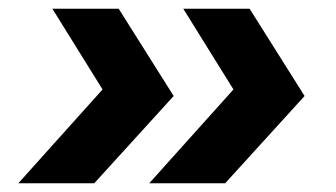

<svg xmlns="http://www.w3.org/2000/svg" viewBox="-20 -489 769 440"><path d="M322 -69H496L678 -269L552 -469H400L515 -284ZM22 -69H196L378 -269L252 -469H100L215 -284Z"/></svg>

Font: Mluvka ExtraBold
Style: Italic
Weight: 800
Italic angle: -8°
Designer: Modified by Jiří Krblich, Original typeface by Gumpita Rahayu
Foundry: Gumpita Rahayu & Jiří Krblich
Version: Version 2.000;Glyphs 3.1.1 (3134)